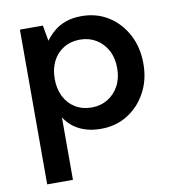

<svg xmlns="http://www.w3.org/2000/svg" viewBox="-82 -587 811 881"><g transform="rotate(-10 323.5 -146.5)"><path d="M67 220V-501H174L187 -428Q203 -450 225.5 -469.5Q248 -489 280 -501Q312 -513 355 -513Q426 -513 480.5 -478.5Q535 -444 566.5 -384.5Q598 -325 598 -249Q598 -174 566 -115Q534 -56 479.5 -22Q425 12 355 12Q298 12 255 -9.5Q212 -31 187 -71V220ZM330 -92Q372 -92 405 -112Q438 -132 457 -167.5Q476 -203 476 -250Q476 -297 457 -332.5Q438 -368 405 -388Q372 -408 330 -408Q287 -408 254 -388Q221 -368 203 -332.5Q185 -297 185 -250Q185 -204 203 -168Q221 -132 254 -112Q287 -92 330 -92Z"/></g></svg>

Font: DM Sans 18pt SemiBold
Style: Regular
Weight: 600
Designer: Colophon Foundry, Jonny Pinhorn
Foundry: Colophon Foundry
Version: Version 4.004;gftools[0.9.30]